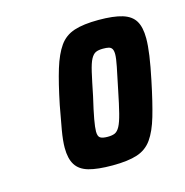

<svg xmlns="http://www.w3.org/2000/svg" viewBox="-69 -761 498 518"><g transform="rotate(-15 180.5 -501.5)"><path d="M185 -307Q143 -307 118.5 -314Q94 -321 83 -338.5Q72 -356 72 -386Q72 -406 77 -435Q82 -464 89 -501Q101 -560 112.5 -597.5Q124 -635 139.5 -657Q155 -679 181 -687.5Q207 -696 249 -696Q291 -696 315.5 -688.5Q340 -681 350.5 -663.5Q361 -646 361 -615Q361 -595 357 -567Q353 -539 345 -501Q333 -443 322 -405.5Q311 -368 295.5 -346Q280 -324 254 -315.5Q228 -307 185 -307ZM192 -385Q205 -385 212.5 -388.5Q220 -392 226 -403Q232 -414 238 -437.5Q244 -461 252 -501Q260 -539 264.5 -561.5Q269 -584 269 -595Q269 -605 266 -610Q263 -615 257 -616.5Q251 -618 241 -618Q228 -618 220.5 -614.5Q213 -611 207 -600Q201 -589 195.5 -565Q190 -541 182 -501Q173 -463 169 -440.5Q165 -418 165 -407Q165 -393 171.5 -389Q178 -385 192 -385Z"/></g></svg>

Font: Saira Condensed
Style: Bold Italic
Weight: 700
Width: 3
Italic angle: -12°
Designer: Hector Gatti with collaboration of the Omnibus-Type team
Foundry: Omnibus-Type
Version: Version 1.101